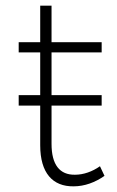

<svg xmlns="http://www.w3.org/2000/svg" viewBox="-20 -657 412 678"><path d="M333 -70C306 -51 275 -40 245 -40C191 -39 162 -75 162 -149V-284H339V-321H162V-472H339V-508H162V-637H122V-508H46V-472H122V-321H46V-284H122V-144C122 -46 166 2 240 1C279 1 316 -13 349 -36Z"/></svg>

Font: Montserrat ExtraLight
Style: Regular
Weight: 250
Designer: Julieta Ulanovsky
Foundry: Julieta Ulanovsky
Version: Version 4.000